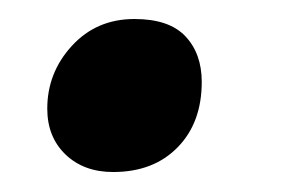

<svg xmlns="http://www.w3.org/2000/svg" viewBox="-20 -164 297 197"><path d="M96 12.5Q66 12.5 47.2 -5.5Q28.5 -23.5 28.5 -52.5Q28.5 -89.5 53.8 -117Q79 -144.5 118 -144.5Q153.5 -144.5 170.2 -126.8Q187 -109 187 -80Q187 -38 162.2 -12.8Q137.5 12.5 96 12.5Z"/></svg>

Font: Merriweather Sans SemiBold
Style: Italic
Weight: 600
Italic angle: -7.5°
Designer: Eben Sorkin
Foundry: Eben Sorkin
Version: Version 2.001